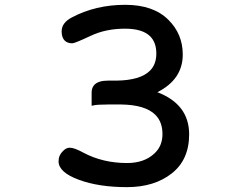

<svg xmlns="http://www.w3.org/2000/svg" viewBox="-20 -747 1040 794"><path d="M630.9 -365.7Q762.2 -315.4 762.2 -191.4Q762.2 -86.4 690.2 -29.8Q618.2 26.9 504.9 26.9Q388.7 26.9 306.6 -3.4Q222.2 -34.2 222.2 -80.1Q222.2 -105 240.2 -122.1Q253.4 -136.2 268.6 -136.2Q287.6 -136.2 325.7 -115.2Q405.8 -72.8 505.9 -72.8Q576.7 -72.8 619.1 -112.8Q651.9 -143.6 651.9 -192.4Q651.9 -242.7 622.6 -272Q581.1 -313.5 481.4 -314.9H427.7Q380.4 -314.9 365.7 -311L358.9 -309.6V-364.3Q358.9 -384.8 371.1 -397Q387.7 -413.6 426.8 -413.6H461.9Q560.5 -415 600.1 -454.6Q626.5 -481 626.5 -525.4Q626.5 -571.3 601.1 -596.7Q569.3 -628.4 497.1 -628.4Q417 -628.4 354.5 -598.6Q289.1 -567.9 279.3 -567.9Q258.8 -567.9 247.6 -579.1Q234.9 -591.8 234.9 -617.2Q234.9 -652.8 276.9 -674.8Q375.5 -727.1 498 -727.1Q614.7 -727.1 676.8 -664.6Q735.8 -606 735.8 -521.5Q735.8 -418.9 630.9 -365.7Z"/></svg>

Font: YuPearl-Medium
Style: Medium
Weight: 500
Designer: Max Yao
Foundry: Max-Everyday
Version: Version 1.011; ttfautohint (v1.8.3)